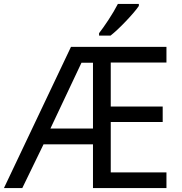

<svg xmlns="http://www.w3.org/2000/svg" viewBox="-21 -951 922 971"><path d="M480 -771H538.1C558.6 -787.1 584 -810.5 614.3 -842.3C644.5 -874 667 -899.9 681.2 -920.9V-931.2H575.2C562 -905.8 546.4 -878.9 527.3 -850.1C508.3 -821.3 492.2 -798.8 480 -783.2ZM820.8 -79.1H539.1V-334H801.8V-412.1H539.1V-634.8H820.8V-713.9H337.9L-1 0H91.8L199.2 -221.2H449.2V0H820.8ZM391.1 -633.8H449.2V-300.8H233.9Z"/></svg>

Font: Noto Reveo Sans
Style: Regular
Weight: 400
Designer: Monotype Design team
Foundry: Monotype Imaging Inc.
Version: Version 1.04